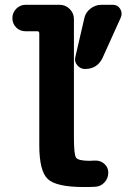

<svg xmlns="http://www.w3.org/2000/svg" viewBox="-20 -750 540 780"><path d="M438.5 -730.5Q458 -730.5 468.3 -713.9Q478.5 -697.3 470.7 -678.7L396.5 -514.6Q375 -469.7 325.2 -469.7Q306.6 -469.7 293.9 -484.9Q281.2 -500 286.1 -518.6L322.3 -674.8Q327.1 -699.2 347.2 -714.8Q367.2 -730.5 391.6 -730.5ZM365.2 -97.7Q387.7 -98.6 403.8 -84.5Q419.9 -70.3 419.9 -48.8Q419.9 -25.4 404.3 -8.8Q388.7 7.8 366.2 8.8Q351.6 9.8 320.3 9.8Q209 9.8 174.3 -22.5Q139.6 -54.7 139.6 -160.2V-614.3Q139.6 -623 131.8 -623H84Q60.5 -623 45.4 -638.7Q30.3 -654.3 30.3 -676.3Q30.3 -698.2 45.9 -714.4Q61.5 -730.5 84 -730.5H222.7Q246.1 -730.5 263.2 -713.4Q280.3 -696.3 280.3 -672.9V-190.4Q280.3 -122.1 289.1 -109.4Q297.9 -96.7 344.7 -96.7Q347.7 -96.7 354.5 -97.2Q361.3 -97.7 365.2 -97.7Z"/></svg>

Font: Rounded Mgen+ 2m bold
Style: Bold
Weight: 700
Designer: [Source Han Sans]
Ryoko NISHIZUKA  (kana & ideographs); Paul D. Hunt (Latin, Greek & Cyrillic); Wenlong ZHANG  (bopomofo
Version: Version 1.059.20150602